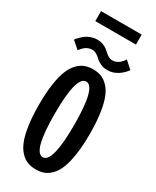

<svg xmlns="http://www.w3.org/2000/svg" viewBox="-261 -1112 971 1192"><g transform="rotate(30 225.0 -516.0)"><path d="M84 -1043H375.5V-971.5H84ZM300 -745Q273 -745 251.2 -755Q229.5 -765 217.8 -776.8Q206 -788.5 190.2 -798.5Q174.5 -808.5 158 -808.5Q143.5 -808.5 130.2 -803.5Q117 -798.5 108.2 -791.2Q99.5 -784 92.8 -776.8Q86 -769.5 83 -764.5L79.5 -759.5L27 -805.5Q29.5 -810.5 38.5 -820.5Q47.5 -830.5 63.2 -844.5Q79 -858.5 103.5 -868.5Q128 -878.5 154 -878.5Q176 -878.5 194.2 -871.8Q212.5 -865 224.5 -855.5Q236.5 -846 247 -836.2Q257.5 -826.5 270 -819.8Q282.5 -813 296 -813Q310.5 -813 323.5 -818.2Q336.5 -823.5 345 -830.8Q353.5 -838 360 -845.5Q366.5 -853 369.5 -858L372.5 -863.5L425 -816.5L422 -813Q419 -809 416.8 -806Q414.5 -803 409.5 -797.5Q404.5 -792 399.8 -787.8Q395 -783.5 388.2 -777.8Q381.5 -772 374.5 -767.8Q367.5 -763.5 358.8 -759Q350 -754.5 341.2 -751.5Q332.5 -748.5 321.8 -746.8Q311 -745 300 -745ZM282.8 0.8Q256.5 11 223.5 11Q190.5 11 163.8 0.8Q137 -9.5 113.5 -34.5Q90 -59.5 74.2 -99.8Q58.5 -140 49.5 -202.8Q40.5 -265.5 40.5 -348Q40.5 -430.5 49.5 -493Q58.5 -555.5 74.2 -595.5Q90 -635.5 113.5 -660.5Q137 -685.5 163.8 -695.8Q190.5 -706 223.5 -706Q256.5 -706 282.8 -695.8Q309 -685.5 332.5 -660.5Q356 -635.5 371.5 -595.5Q387 -555.5 396 -493Q405 -430.5 405 -348Q405 -265.5 396 -202.8Q387 -140 371.5 -99.8Q356 -59.5 332.5 -34.5Q309 -9.5 282.8 0.8ZM223.5 -76.5Q293 -76.5 293 -348Q293 -618.5 223.5 -618.5Q153.5 -618.5 153.5 -348Q153.5 -76.5 223.5 -76.5Z"/></g></svg>

Font: League Mono Condensed Medium
Style: Regular
Weight: 500
Width: 1
Designer: Tyler Finck
Foundry: The League of Moveable Type / Tyler Finck
Version: Version 2.210